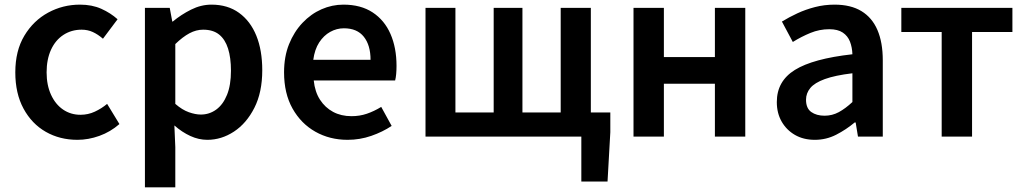

<svg xmlns="http://www.w3.org/2000/svg" viewBox="-20 -589 4416 828"><path d="M314 14Q238 14 177.5 -20.5Q117 -55 81.5 -120.5Q46 -186 46 -277Q46 -370 85 -435Q124 -500 187.5 -534.5Q251 -569 325 -569Q377 -569 417 -551Q457 -533 487 -506L424 -422Q402 -441 380 -451Q358 -461 332 -461Q288 -461 253.5 -438.5Q219 -416 200 -374.5Q181 -333 181 -277Q181 -222 200 -180.5Q219 -139 252 -116.5Q285 -94 327 -94Q360 -94 389 -107.5Q418 -121 442 -141L495 -54Q456 -20 408.5 -3Q361 14 314 14Z M605 219V-555H712L723 -496H725Q761 -526 804 -547.5Q847 -569 892 -569Q962 -569 1011 -533.5Q1060 -498 1085.5 -435Q1111 -372 1111 -286Q1111 -191 1077 -124Q1043 -57 989 -21.5Q935 14 874 14Q837 14 801 -2.5Q765 -19 732 -48L736 45V219ZM846 -95Q883 -95 912.5 -116.5Q942 -138 959 -180Q976 -222 976 -284Q976 -340 963.5 -379.5Q951 -419 925 -440Q899 -461 856 -461Q826 -461 797 -445.5Q768 -430 736 -399V-141Q766 -115 794.5 -105Q823 -95 846 -95Z M1479 14Q1402 14 1340 -21Q1278 -56 1241.5 -121Q1205 -186 1205 -277Q1205 -345 1226.5 -398.5Q1248 -452 1284.5 -490.5Q1321 -529 1366.5 -549Q1412 -569 1461 -569Q1536 -569 1587 -535.5Q1638 -502 1664 -442.5Q1690 -383 1690 -305Q1690 -286 1688.5 -269.5Q1687 -253 1684 -242H1333Q1338 -193 1360 -159Q1382 -125 1416.5 -106.5Q1451 -88 1496 -88Q1531 -88 1562 -98.5Q1593 -109 1624 -128L1669 -46Q1630 -20 1581 -3Q1532 14 1479 14ZM1331 -331H1578Q1578 -394 1549 -430.5Q1520 -467 1463 -467Q1432 -467 1404 -451.5Q1376 -436 1356.5 -406Q1337 -376 1331 -331Z M2487 194V0H2448V-104H2612V-19L2600 194ZM1815 0V-555H1944V-104H2109V-555H2233V-104H2398V-555H2528V0Z M2712 0V-555H2843V-343H3063V-555H3194V0H3063V-228H2843V0Z M3494 14Q3445 14 3408.5 -7Q3372 -28 3351 -64.5Q3330 -101 3330 -149Q3330 -239 3408 -287.5Q3486 -336 3656 -355Q3655 -385 3645.5 -409.5Q3636 -434 3614.5 -448.5Q3593 -463 3556 -463Q3514 -463 3475 -447Q3436 -431 3399 -408L3352 -496Q3383 -515 3418.5 -531.5Q3454 -548 3494.5 -558.5Q3535 -569 3579 -569Q3649 -569 3695 -541Q3741 -513 3764 -459.5Q3787 -406 3787 -329V0H3680L3670 -61H3666Q3629 -30 3586 -8Q3543 14 3494 14ZM3536 -90Q3569 -90 3597.5 -105.5Q3626 -121 3656 -149V-273Q3581 -264 3537 -248Q3493 -232 3474.5 -209.5Q3456 -187 3456 -159Q3456 -122 3478.5 -106Q3501 -90 3536 -90Z M4041 0V-451H3867V-555H4346V-451H4172V0Z"/></svg>

Font: Noto Sans HK SemiBold
Style: Regular
Weight: 600
Version: Version 2.004-H2;hotconv 1.0.118;makeotfexe 2.5.65603